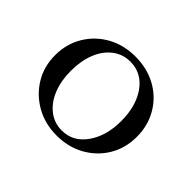

<svg xmlns="http://www.w3.org/2000/svg" viewBox="-89 -836 588 588"><g transform="rotate(45 205.0 -542.0)"><path d="M205 -713Q256 -713 296 -691Q336 -669 359 -630Q382 -591 382 -542Q382 -493 359 -454.5Q336 -416 296 -393.5Q256 -371 205 -371Q155 -371 115 -393.5Q75 -416 51.5 -454.5Q28 -493 28 -542Q28 -591 51.5 -630Q75 -669 115 -691Q155 -713 205 -713ZM205 -393Q254 -393 284 -435.5Q314 -478 314 -542Q314 -608 284 -649.5Q254 -691 205 -691Q173 -691 148 -672Q123 -653 109.5 -619.5Q96 -586 96 -542Q96 -499 109.5 -465.5Q123 -432 148 -412.5Q173 -393 205 -393Z"/></g></svg>

Font: Cinzel Medium
Style: Regular
Weight: 500
Designer: Natanael Gama
Version: Version 2.000